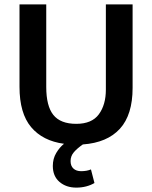

<svg xmlns="http://www.w3.org/2000/svg" viewBox="-20 -650 694 876"><path d="M69 -630H191V-253Q191 -166 223.5 -125.5Q256 -85 328 -85Q399 -85 431 -128.5Q463 -172 463 -241V-630H585V-249Q585 -126 527 -62.5Q469 1 358 9Q332 27 317 44.5Q302 62 302 85Q302 107 315 119Q328 131 350 131Q376 131 395 123L411 185Q394 195 373 200.5Q352 206 328 206Q282 206 251.5 180Q221 154 221 107Q221 74 236.5 48Q252 22 272 6Q175 -7 122 -70Q69 -133 69 -254Z"/></svg>

Font: Ek Mukta SemiBold
Style: Regular
Weight: 600
Designer: Girish Dalvi and Yashodeep Gholap
Foundry: Ek Type
Version: Version 2.538;PS 1.002;hotconv 16.6.51;makeotf.lib2.5.65220;